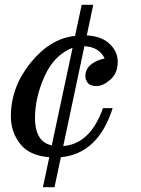

<svg xmlns="http://www.w3.org/2000/svg" viewBox="-20 -642 581 793"><path d="M193.8 -41.5 279.8 -444.8Q203.1 -414.6 163.8 -326.4Q124.5 -238.3 124.5 -154.3Q124.5 -107.9 140.9 -78.9Q157.2 -49.8 193.8 -41.5ZM205.1 131.3H157.2L183.6 7.3Q101.1 1 63 -48.1Q24.9 -97.2 24.9 -161.6Q24.9 -282.2 106.4 -382.8Q188 -483.4 290 -493.7L317.4 -622.1H365.2L338.4 -495.6Q399.4 -492.7 432.9 -460.7Q466.3 -428.7 466.3 -386.2Q466.3 -339.8 436 -313.2Q405.8 -286.6 378.9 -286.6Q352.1 -286.6 342.3 -300Q332.5 -313.5 332.5 -327.1Q332.5 -381.3 412.1 -400.9Q389.2 -448.2 328.6 -451.2L241.2 -38.6Q353.5 -48.3 405.3 -195.3H445.3Q385.3 -6.8 231.4 7.3Z"/></svg>

Font: Munson
Style: Italic
Weight: 400
Italic angle: -12°
Designer: Paul James MIller
Foundry: High-Logic / Made with FontCreator
Version: Version 2.10;May 5, 2019;FontCreator 11.5.0.2430 64-bit